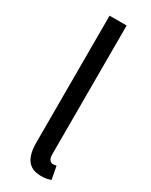

<svg xmlns="http://www.w3.org/2000/svg" viewBox="-211 -840 705 897"><g transform="rotate(30 142.0 -391.5)"><path d="M188 13Q154 13 133 -1Q112 -15 102 -42.5Q92 -70 92 -108V-796H184V-102Q184 -81 191.5 -72Q199 -63 209 -63Q213 -63 217 -63.5Q221 -64 228 -65L241 5Q231 8 219 10.5Q207 13 188 13Z"/></g></svg>

Font: Noto Sans KR
Style: Regular
Weight: 400
Designer: Ryoko NISHIZUKA  (kana, bopomofo & ideographs); Paul D. Hunt (Latin, Greek & Cyrillic); Sandoll Communications , Soo-you
Foundry: Adobe
Version: Version 2.004-H2;hotconv 1.0.118;makeotfexe 2.5.65603